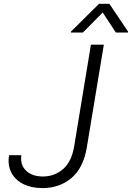

<svg xmlns="http://www.w3.org/2000/svg" viewBox="-20 -957 678 987"><path d="M447.4 -727.3H513.8L426.5 -200.6Q409.1 -94.1 347.5 -42.1Q285.9 9.9 198.5 9.9Q141.3 9.9 99.6 -11Q57.9 -32 38.2 -70.1Q18.5 -108.3 26.6 -159.1H89.8Q82.7 -109.4 114.2 -79.5Q145.6 -49.7 200.6 -49.7Q259.6 -49.7 303.8 -87.5Q348 -125.4 361.2 -204.5ZM406.2 -789.8 508.1 -892.8 575.5 -789.8H637.7L638.3 -794.7L542.1 -937.5H489.2L344.9 -794.7L344 -789.8Z"/></svg>

Font: Inter Light  BETA
Style: Italic
Weight: 300
Italic angle: 9.39999°
Designer: Rasmus Andersson
Foundry: rsms
Version: Version 3.011;git-f93a4a705